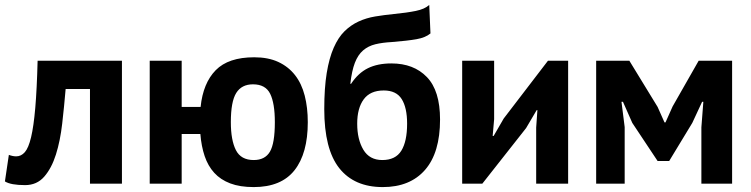

<svg xmlns="http://www.w3.org/2000/svg" viewBox="-37 -747 3054 781"><path d="M329 -385H230Q224 -314 216 -244Q208 -174 190.5 -118.5Q173 -63 143 -28.5Q113 6 65 6Q7 6 -17 -9L-1 -117Q15 -111 29 -111Q49 -111 64 -128Q79 -145 89.5 -189Q100 -233 106.5 -308.5Q113 -384 116 -500H459V0H329Z M995 14Q939 14 899.5 -1Q860 -16 834.5 -44Q809 -72 795.5 -112Q782 -152 778 -202H702V0H572V-500H702V-312H779Q789 -409 840.5 -461.5Q892 -514 997 -514Q1054 -514 1095 -495Q1136 -476 1163 -441.5Q1190 -407 1202.5 -358Q1215 -309 1215 -250Q1215 -123 1161 -54.5Q1107 14 995 14ZM902 -250Q902 -177 922.5 -136.5Q943 -96 995 -96Q1041 -96 1061 -130Q1081 -164 1081 -250Q1081 -327 1062 -365.5Q1043 -404 992 -404Q946 -404 924 -369Q902 -334 902 -250Z M1391 -406Q1420 -450 1459.5 -469.5Q1499 -489 1555 -489Q1646 -489 1699.5 -433.5Q1753 -378 1753 -261Q1753 -126 1692 -56Q1631 14 1520 14Q1404 14 1343 -63Q1282 -140 1282 -303Q1282 -389 1292 -450Q1302 -511 1320.5 -553Q1339 -595 1364.5 -620Q1390 -645 1421.5 -659.5Q1453 -674 1489 -680Q1525 -686 1565 -690Q1617 -695 1654 -702.5Q1691 -710 1709 -727L1714 -611Q1694 -594 1657 -587.5Q1620 -581 1557 -576Q1519 -574 1490 -567Q1461 -560 1440 -542Q1419 -524 1406.5 -491.5Q1394 -459 1388 -406ZM1416 -244Q1416 -180 1441 -138Q1466 -96 1518 -96Q1572 -96 1595.5 -134Q1619 -172 1619 -244Q1619 -309 1597 -344Q1575 -379 1524 -379Q1469 -379 1442.5 -343Q1416 -307 1416 -244Z M2144 -228 2149 -299H2146L2103 -226L1925 0H1843V-500H1973V-262L1967 -194H1971L2012 -265L2192 -500H2274V0H2144Z M2816 -229 2824 -333H2819L2779 -247L2685 -92H2638L2535 -247L2497 -333H2491L2504 -230V0H2388V-500H2523L2638 -312L2666 -249H2670L2699 -314L2805 -500H2941V0H2816Z"/></svg>

Font: PTSans
Style: Bold
Weight: 700
Designer: A.Korolkova, O.Umpeleva, V.Yefimov
Foundry: ParaType Ltd
Version: Version 2.003W OFL